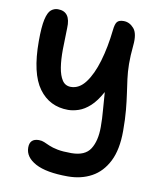

<svg xmlns="http://www.w3.org/2000/svg" viewBox="-85 -575 758 905"><g transform="rotate(10 293.5 -123.0)"><path d="M301 261Q198 261 146 233Q94 205 94 159Q94 116 138 116Q152 116 163.5 121Q175 126 191 133Q207 140 232 145Q257 150 298 150Q364 150 389 110.5Q414 71 414 5Q414 -37 410.5 -74.5Q407 -112 404 -161Q379 -115 352 -90.5Q325 -66 298 -57Q271 -48 248 -48Q159 -48 107.5 -118.5Q56 -189 56 -343Q56 -412 64 -447.5Q72 -483 86.5 -495Q101 -507 119 -507Q181 -507 177 -427Q175 -373 174.5 -324.5Q174 -276 180 -238.5Q186 -201 200.5 -179Q215 -157 242 -157Q282 -157 312 -197Q342 -237 362 -304.5Q382 -372 391 -455Q394 -485 403 -495.5Q412 -506 434 -506Q462 -506 483 -482Q504 -458 498 -400Q493 -349 493.5 -311Q494 -273 498.5 -239.5Q503 -206 508 -171.5Q513 -137 517 -94.5Q521 -52 521 5Q521 94 492.5 150.5Q464 207 414.5 234Q365 261 301 261Z"/></g></svg>

Font: Shantell Sans Normal
Style: Regular
Weight: 500
Designer: Stephen Nixon, Anya Danilova, Shantell Martin
Foundry: Arrow Type
Version: Version 1.009;[a7da0bfa3]